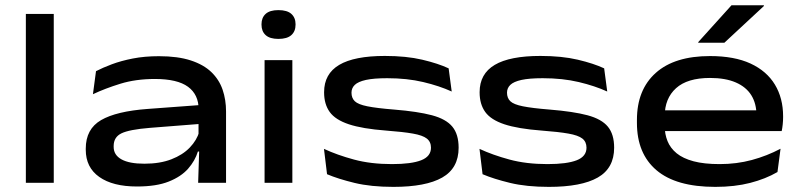

<svg xmlns="http://www.w3.org/2000/svg" viewBox="-20 -714 3127 750"><path d="M81 0V-659.5H190V0Z M754 0 758.5 -139 755.5 -161V-270L756 -286.5Q756 -344.5 714.5 -375Q673 -405.5 585 -405.5Q510.5 -405.5 450.5 -387Q390.5 -368.5 343 -346L355 -436Q381 -449.5 417 -463Q453 -476.5 499 -485.5Q545 -494.5 601 -494.5Q674.5 -494.5 725 -478Q775.5 -461.5 805.8 -432.2Q836 -403 849.5 -363.8Q863 -324.5 863 -278.5V0ZM515 14.5Q420.5 14.5 367.8 -22.8Q315 -60 315 -129V-133.5Q315 -210 374.8 -244.8Q434.5 -279.5 557 -288.5L766.5 -304L768.5 -230.5L565 -214.5Q485 -208 454.5 -193.2Q424 -178.5 424 -143.5V-140Q424 -108.5 454.5 -91.5Q485 -74.5 544 -74.5Q605 -74.5 649.5 -91.8Q694 -109 721.5 -137.8Q749 -166.5 758.5 -200L774 -122H753Q742 -86 714.8 -55Q687.5 -24 639.2 -4.8Q591 14.5 515 14.5Z M1013.5 0V-479H1122V0ZM1067.5 -562Q1034 -562 1017.8 -576.8Q1001.5 -591.5 1001.5 -617.5V-619.5Q1001.5 -645 1017.8 -659.8Q1034 -674.5 1067.5 -674.5Q1101.5 -674.5 1118 -659.8Q1134.5 -645 1134.5 -619.5V-617.5Q1134.5 -591.5 1118 -576.8Q1101.5 -562 1067.5 -562Z M1516.5 16Q1429 16 1365 0.5Q1301 -15 1257.5 -33.5L1245.5 -132.5Q1297 -108.5 1362.5 -90.8Q1428 -73 1511 -73Q1587 -73 1625.2 -88Q1663.5 -103 1663.5 -137Q1663.5 -160 1647.2 -172.8Q1631 -185.5 1592.8 -192.2Q1554.5 -199 1487.5 -204Q1395.5 -211 1342.8 -228.5Q1290 -246 1268 -276.5Q1246 -307 1246 -353V-354Q1246 -425.5 1305 -460.5Q1364 -495.5 1483.5 -495.5Q1567 -495.5 1629.5 -480.8Q1692 -466 1732.5 -447L1744.5 -356.5Q1696.5 -378.5 1633.2 -393.5Q1570 -408.5 1492.5 -408.5Q1440 -408.5 1409.5 -401.8Q1379 -395 1366 -382.5Q1353 -370 1353 -352Q1353 -331 1366 -318.5Q1379 -306 1415 -298.8Q1451 -291.5 1519.5 -286Q1612 -278.5 1667.2 -263.8Q1722.5 -249 1747 -219.2Q1771.5 -189.5 1771.5 -137Q1771.5 -57 1707.5 -20.5Q1643.5 16 1516.5 16Z M2124 16Q2036.5 16 1972.5 0.5Q1908.5 -15 1865 -33.5L1853 -132.5Q1904.5 -108.5 1970 -90.8Q2035.5 -73 2118.5 -73Q2194.5 -73 2232.8 -88Q2271 -103 2271 -137Q2271 -160 2254.8 -172.8Q2238.5 -185.5 2200.2 -192.2Q2162 -199 2095 -204Q2003 -211 1950.2 -228.5Q1897.5 -246 1875.5 -276.5Q1853.5 -307 1853.5 -353V-354Q1853.5 -425.5 1912.5 -460.5Q1971.5 -495.5 2091 -495.5Q2174.5 -495.5 2237 -480.8Q2299.5 -466 2340 -447L2352 -356.5Q2304 -378.5 2240.8 -393.5Q2177.5 -408.5 2100 -408.5Q2047.5 -408.5 2017 -401.8Q1986.5 -395 1973.5 -382.5Q1960.5 -370 1960.5 -352Q1960.5 -331 1973.5 -318.5Q1986.5 -306 2022.5 -298.8Q2058.5 -291.5 2127 -286Q2219.5 -278.5 2274.8 -263.8Q2330 -249 2354.5 -219.2Q2379 -189.5 2379 -137Q2379 -57 2315 -20.5Q2251 16 2124 16Z M2774 16Q2621 16 2544.5 -49Q2468 -114 2468 -234V-245.5Q2468 -363.5 2541.5 -429.2Q2615 -495 2753.5 -495Q2848.5 -495 2911.8 -465.8Q2975 -436.5 3007 -383.5Q3039 -330.5 3039 -259.5V-256.5Q3039 -242.5 3037.5 -228Q3036 -213.5 3033.5 -202H2931.5Q2933.5 -215.5 2934.2 -232Q2935 -248.5 2935 -263.5Q2935 -309.5 2914.8 -342Q2894.5 -374.5 2854 -392Q2813.5 -409.5 2753.5 -409.5Q2665 -409.5 2620.8 -369.5Q2576.5 -329.5 2576.5 -260V-252V-240.5V-222Q2576.5 -190 2587.5 -162.8Q2598.5 -135.5 2623.2 -115.2Q2648 -95 2689.2 -84Q2730.5 -73 2791 -73Q2857.5 -73 2916.8 -89Q2976 -105 3029 -133L3017 -42Q2970.5 -15 2910.2 0.5Q2850 16 2774 16ZM2517.5 -202V-283H3013V-202ZM2837.5 -693.5H2964V-690.5L2809.5 -547H2707.5V-549.5Z"/></svg>

Font: Anek Latin Expanded Medium
Style: Regular
Weight: 500
Width: 7
Designer: Yesha Goshar
Foundry: Ek Type
Version: Version 1.003